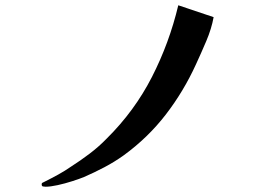

<svg xmlns="http://www.w3.org/2000/svg" viewBox="-20 -709 1040 728"><path d="M790 -644Q782 -600 762 -553Q742 -506 723 -465Q676 -362 608.5 -274.5Q541 -187 449 -120Q414 -95 376 -75Q338 -55 299 -38Q282 -31 254 -22Q226 -13 198.5 -7Q171 -1 153 -1Q148 -1 143 -2Q138 -3 138 -10Q138 -15 141 -16Q146 -19 151 -21Q177 -34 201.5 -47.5Q226 -61 249 -77Q285 -100 320 -126.5Q355 -153 385 -184Q490 -288 556 -417Q622 -546 656 -689Z"/></svg>

Font: Kaisei Opti
Style: Bold
Weight: 700
Designer: Font-Kai, 金井和夫
Foundry: KAZUO KANAI
Version: Version 5.003